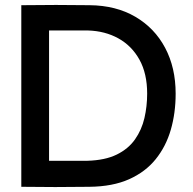

<svg xmlns="http://www.w3.org/2000/svg" viewBox="-20 -754 780 775"><path d="M341 0Q271 1 203 1Q135 1 66 0V-733Q140 -734 206 -734Q272 -734 342 -733Q448 -732 526 -686.5Q604 -641 646.5 -561Q689 -481 689 -376Q689 -298 669.5 -230.5Q650 -163 608.5 -111.5Q567 -60 501 -30.5Q435 -1 341 0ZM178 -105Q218 -105 255.5 -105Q293 -105 332 -105Q404 -107 451 -130Q498 -153 525 -191.5Q552 -230 563 -277.5Q574 -325 574 -376Q574 -457 543 -513Q512 -569 458 -599Q404 -629 335 -631Q295 -631 256.5 -631Q218 -631 178 -631Z"/></svg>

Font: Kreadon Light
Style: Bold
Weight: 600
Designer: Reiya WATANABE
Foundry: StudioGnu
Version: Version 1.003; ttfautohint (v1.8.4.7-5d5b);gftools[0.9.32]